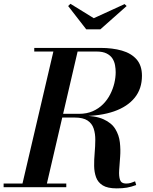

<svg xmlns="http://www.w3.org/2000/svg" viewBox="-58 -1008 824 1034"><path d="M58.5 0 234 -750H364.5L190 0ZM-38.5 0V-19.5H299V0ZM570.5 6.5Q521.5 6.5 495.5 -9.5Q469.5 -25.5 459.5 -53Q449.5 -80.5 449 -114.2Q448.5 -148 451.8 -184.2Q455 -220.5 455.2 -254.2Q455.5 -288 446.5 -315.5Q437.5 -343 413.5 -359Q389.5 -375 343.5 -375H249.5V-385.5H378.5Q455.5 -385.5 499.2 -365.8Q543 -346 563 -313.2Q583 -280.5 587.5 -241.5Q592 -202.5 589 -163.5Q586 -124.5 583.8 -91.8Q581.5 -59 588.5 -39.2Q595.5 -19.5 620.5 -19.5Q635 -19.5 646.5 -23Q658 -26.5 669.5 -31.5L675.5 -11.5Q648.5 -1.5 625.2 2.5Q602 6.5 570.5 6.5ZM249.5 -383V-395H368Q409.5 -395 441.8 -409.2Q474 -423.5 497.2 -447Q520.5 -470.5 535.5 -500Q550.5 -529.5 557.8 -560.2Q565 -591 565 -619Q565 -637.5 561.5 -657Q558 -676.5 547.5 -693Q537 -709.5 516.2 -720Q495.5 -730.5 461.5 -730.5H126.5V-750H482.5Q548 -750 598.5 -735.5Q649 -721 677.8 -688Q706.5 -655 706.5 -600Q706.5 -530 667.5 -481.8Q628.5 -433.5 556 -408.2Q483.5 -383 383 -383ZM406.5 -850 309 -975.5 321.5 -987.5 447 -910 613 -986 624 -975.5 482.5 -850Z"/></svg>

Font: Bodoni Moda 11pt SemiBold
Style: Italic
Weight: 600
Italic angle: -13°
Designer: Owen Earl
Foundry: indestructible type
Version: Version 2.004